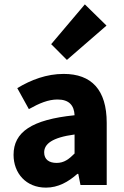

<svg xmlns="http://www.w3.org/2000/svg" viewBox="-20 -846 567 878"><path d="M214 -644 286 -572 467 -729 368 -826ZM42 -138C42 -54 99 12 190 12C246 12 292 -14 334 -51H338L348 0H468V-284C468 -436 398 -508 271 -508C193 -508 122 -481 59 -443L112 -347C160 -374 201 -391 243 -391C297 -391 319 -363 321 -319C125 -299 42 -242 42 -138ZM321 -144C295 -118 273 -101 239 -101C204 -101 182 -117 182 -149C182 -187 217 -217 321 -231Z"/></svg>

Font: Cambridge Sans Bold
Style: Regular
Weight: 700
Version: Version 2.020;PS 002.020;hotconv 1.0.88;makeotf.lib2.5.64775